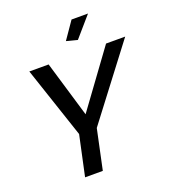

<svg xmlns="http://www.w3.org/2000/svg" viewBox="-161 -1033 1019 1150"><g transform="rotate(-20 348.0 -458.0)"><path d="M423 -788 534 -916H429L353 -806ZM237 -256 182 0H295L349 -254L696 -710H574L314 -354L208 -710H85Z"/></g></svg>

Font: FIGSv2-sans-serif SmBold Italic
Style: Regular
Weight: 600
Italic angle: -12°
Designer: Matt McInerney, Pablo Impallari, Rodrigo Fuenzalida
Foundry: Matt McInerney, Pablo Impallari, Rodrigo Fuenzalida
Version: Version 4.020;hotconv 1.0.109;makeotfexe 2.5.65596